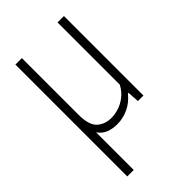

<svg xmlns="http://www.w3.org/2000/svg" viewBox="-229 -621 923 923"><g transform="rotate(-45 232.5 -160.0)"><path d="M209.5 9Q177 9 151.2 -1.2Q125.5 -11.5 109 -36V220H65V-540.5H109V-155.5Q109 -85.5 137.5 -59Q166 -32.5 211.5 -32.5Q232.5 -32.5 258.8 -40.2Q285 -48 309.8 -66.8Q334.5 -85.5 351.5 -117V-540.5H395V0H357.5L353.5 -60H349.5Q321 -24.5 284.2 -7.8Q247.5 9 209.5 9Z"/></g></svg>

Font: Encode Sans Condensed Condensed ExtraLight
Style: Regular
Weight: 200
Width: 3
Designer: Multiple Designers
Foundry: Impallari Type
Version: Version 3.000; ttfautohint (v1.8.3) -l 8 -r 50 -G 200 -x 14 